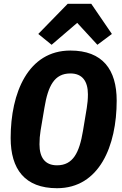

<svg xmlns="http://www.w3.org/2000/svg" viewBox="-20 -975 640 1007"><path d="M279.1 12.1C501.1 12.1 592 -209.9 592 -447.1C592 -610.1 518.1 -709.9 349.1 -709.9C127.1 -709.9 35.9 -487.9 35.9 -251.1C35.9 -88.1 110.1 12.1 279.1 12.1ZM180.8 -796.9 250.7 -740.1 384.9 -855.1 490.8 -740.1 566.8 -796.9 458.8 -954.9H334.9ZM187.1 -218C187.1 -242.9 188.9 -266 192.8 -290.1L213.1 -410.2C231.9 -524.1 264.9 -589.8 349.1 -589.8C411.9 -589.8 441.1 -549 441.1 -480.1C441.1 -454.9 438.9 -432.2 435 -408L415.1 -288C396 -174 362.9 -108 279.1 -108C215.9 -108 187.1 -149.1 187.1 -218Z"/></svg>

Font: Margiela Mono Italic Bold It
Style: Regular
Weight: 700
Designer: Mike Abbink, Paul van der Laan, Pieter van Rosmalen
Foundry: Bold Monday
Version: Version 2.003 2021